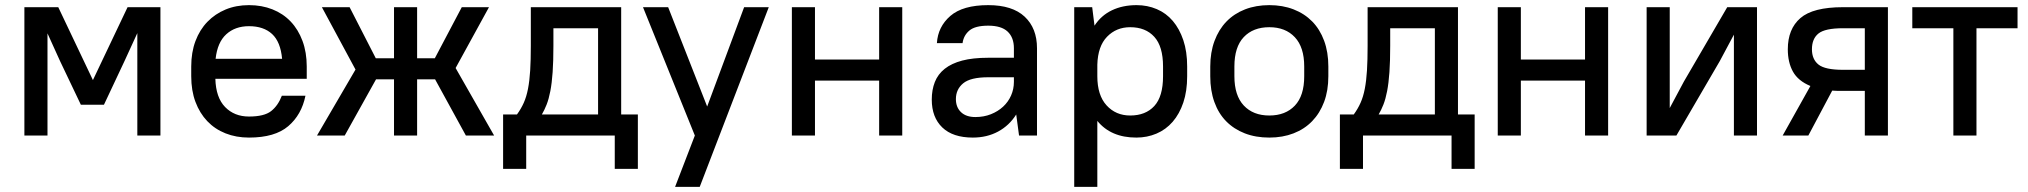

<svg xmlns="http://www.w3.org/2000/svg" viewBox="-20 -528 7900 748"><path d="M214 -290 165 -398V0H75V-500H207L342 -216L477 -500H605V0H515V-399L465 -290L385 -120H295Z M950 8Q900 8 858.5 -8.5Q817 -25 787.5 -56Q758 -87 741.5 -131Q725 -175 725 -231V-269Q725 -324 741.5 -368Q758 -412 788 -443Q818 -474 859 -491Q900 -508 950 -508Q1000 -508 1041.5 -491.5Q1083 -475 1112.5 -444Q1142 -413 1158.5 -368.5Q1175 -324 1175 -269V-221H819Q821 -148 857 -111Q893 -74 950 -74Q1009 -74 1036 -95Q1063 -116 1078 -155H1170Q1155 -81 1103 -36.5Q1051 8 950 8ZM950 -426Q896 -426 861.5 -394.5Q827 -363 820 -299H1079Q1073 -365 1040 -395.5Q1007 -426 950 -426Z M1675 -219H1605V0H1515V-219H1445L1323 0H1215L1365 -257L1234 -500H1342L1444 -301H1515V-500H1605V-301H1674L1779 -500H1885L1755 -263L1905 0H1795Z M2375 0H2030V130H1940V-82H1994Q2010 -104 2020.5 -127.5Q2031 -151 2037 -182Q2043 -213 2045.5 -253.5Q2048 -294 2048 -350V-500H2400V-82H2465V130H2375ZM2136 -350Q2136 -290 2133 -247Q2130 -204 2124 -173Q2118 -142 2109.5 -120.5Q2101 -99 2091 -82H2310V-418H2136Z M2687 0 2485 -500H2583L2735 -113L2879 -500H2975L2706 200H2610Z M3405 -214H3155V0H3065V-500H3155V-296H3405V-500H3495V0H3405Z M3770 8Q3692 8 3651 -31.5Q3610 -71 3610 -140Q3610 -178 3622 -208.5Q3634 -239 3660.5 -260Q3687 -281 3728.5 -292Q3770 -303 3830 -303H3930V-340Q3930 -382 3905.5 -405Q3881 -428 3830 -428Q3779 -428 3756.5 -409Q3734 -390 3730 -360H3630Q3634 -424 3682.5 -466Q3731 -508 3830 -508Q3924 -508 3972 -463Q4020 -418 4020 -340V0H3950L3939 -82Q3912 -39 3868.5 -15.5Q3825 8 3770 8ZM3780 -72Q3813 -72 3840.5 -83Q3868 -94 3888 -112.5Q3908 -131 3919 -156Q3930 -181 3930 -209V-227H3830Q3761 -227 3732.5 -203.5Q3704 -180 3704 -142Q3704 -110 3724 -91Q3744 -72 3780 -72Z M4407 8Q4308 8 4255 -57V200H4165V-500H4235L4244 -428Q4270 -468 4312 -488Q4354 -508 4408 -508Q4450 -508 4486.5 -492.5Q4523 -477 4549 -446.5Q4575 -416 4590 -371.5Q4605 -327 4605 -269V-231Q4605 -173 4590 -128.5Q4575 -84 4548.5 -53.5Q4522 -23 4485.5 -7.5Q4449 8 4407 8ZM4383 -78Q4443 -78 4477 -115Q4511 -152 4511 -231V-269Q4511 -347 4477 -384.5Q4443 -422 4383 -422Q4329 -422 4293 -385Q4257 -348 4255 -276V-231Q4255 -157 4291 -117.5Q4327 -78 4383 -78Z M4925 8Q4872 8 4829.5 -8.5Q4787 -25 4757 -55.5Q4727 -86 4711 -130.5Q4695 -175 4695 -231V-269Q4695 -324 4711.5 -368.5Q4728 -413 4758 -444Q4788 -475 4830.5 -491.5Q4873 -508 4925 -508Q4977 -508 5019.5 -491.5Q5062 -475 5092 -444.5Q5122 -414 5138.5 -369.5Q5155 -325 5155 -269V-231Q5155 -175 5138.5 -131Q5122 -87 5092 -56Q5062 -25 5019.5 -8.5Q4977 8 4925 8ZM4925 -78Q4988 -78 5024.5 -116.5Q5061 -155 5061 -231V-269Q5061 -344 5024.5 -383Q4988 -422 4925 -422Q4862 -422 4825.5 -383.5Q4789 -345 4789 -269V-231Q4789 -156 4825.5 -117Q4862 -78 4925 -78Z M5635 0H5290V130H5200V-82H5254Q5270 -104 5280.5 -127.5Q5291 -151 5297 -182Q5303 -213 5305.5 -253.5Q5308 -294 5308 -350V-500H5660V-82H5725V130H5635ZM5396 -350Q5396 -290 5393 -247Q5390 -204 5384 -173Q5378 -142 5369.5 -120.5Q5361 -99 5351 -82H5570V-418H5396Z M6155 -214H5905V0H5815V-500H5905V-296H6155V-500H6245V0H6155Z M6735 -393 6680 -290 6511 0H6395V-500H6485V-107L6540 -210L6709 -500H6825V0H6735Z M6945 -336Q6945 -415 6994 -457.5Q7043 -500 7160 -500H7335V0H7245V-174H7160Q7149 -174 7138.5 -174Q7128 -174 7118 -175L7025 0H6925L7033 -193Q6985 -213 6965 -249Q6945 -285 6945 -336ZM7039 -336Q7039 -297 7064.5 -276.5Q7090 -256 7160 -256H7245V-418H7160Q7090 -418 7064.5 -397.5Q7039 -377 7039 -336Z M7430 -500H7840V-418H7680V0H7590V-418H7430Z"/></svg>

Font: PT Root UI Web Medium
Style: Regular
Weight: 500
Designer: Vitaly Kuzmin
Foundry: ParaType Ltd.
Version: Version 1.001W